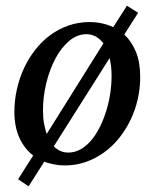

<svg xmlns="http://www.w3.org/2000/svg" viewBox="-20 -572 546 678"><path d="M374 -304.2Q374 -322.3 372.1 -337.9Q370.1 -353.5 367.2 -367.2L169.9 -55.2Q191.9 -33.2 221.2 -33.2Q244.6 -33.2 265.4 -45.2Q286.1 -57.1 303 -77.4Q319.8 -97.7 333 -124.5Q346.2 -151.4 355.5 -181.4Q364.7 -211.4 369.4 -243.2Q374 -274.9 374 -304.2ZM345.2 -418.9Q320.3 -451.2 285.2 -451.2Q252.4 -451.2 224.4 -427.5Q196.3 -403.8 175.8 -365.5Q155.3 -327.1 143.6 -279.1Q131.8 -231 131.8 -182.1Q131.8 -156.2 135.5 -136Q139.2 -115.7 145 -99.1ZM475.1 -299.8Q475.1 -259.3 466.1 -220.5Q457 -181.6 440.2 -147Q423.3 -112.3 399.7 -83.3Q376 -54.2 346.4 -33Q316.9 -11.7 282.2 0.2Q247.6 12.2 209 12.2Q188.5 12.2 170.7 8.5Q152.8 4.9 136.2 -1L81.1 85.9L43.9 61L97.2 -22.9Q65.4 -47.4 48.1 -86.2Q30.8 -125 30.8 -176.8Q30.8 -217.3 39.6 -256.6Q48.3 -295.9 64.7 -331.1Q81.1 -366.2 104.5 -396.2Q127.9 -426.3 157.5 -448Q187 -469.7 221.9 -481.9Q256.8 -494.1 295.9 -494.1Q341.3 -494.1 379.9 -476.1L428.2 -551.8L467.8 -526.9L418.9 -450.2Q444.8 -425.8 460 -388.9Q475.1 -352.1 475.1 -299.8Z"/></svg>

Font: Charis SIL Eur
Style: Italic
Weight: 400
Italic angle: -11°
Foundry: SIL International
Version: Version 5.000